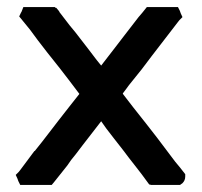

<svg xmlns="http://www.w3.org/2000/svg" viewBox="-20 -521 571 542"><path d="M502.9 -22.5Q502.9 -11.7 495.1 -3.9L488.3 1H480.5H476.6H471.7H468.8H463.9H455.1H447.3H438.5H429.7H421.9H414.1H406.2L403.3 0H401.4Q378.9 -31.2 361.3 -53.2Q343.8 -75.2 327.1 -97.7Q314.5 -113.3 302.7 -128.9Q276.4 -162.1 265.6 -178.7Q221.7 -122.1 213.4 -111.3Q205.1 -100.6 193.4 -85Q180.7 -70.3 169.9 -53.7L131.8 -5.9L126 1H116.2H114.3H112.3H100.6H87.9H79.1H71.3H59.6H48.8H37.1Q30.3 -11.7 29.3 -16.6L24.4 -27.3L33.2 -36.1Q34.2 -37.1 37.1 -41L77.1 -94.7H78.1Q98.6 -120.1 115.7 -142.6Q132.8 -165 146.5 -182.6Q161.1 -201.2 174.8 -218.8Q184.6 -231.4 204.1 -255.9L176.8 -292Q153.3 -323.2 113.3 -373L86.9 -407.2L64.5 -437.5Q53.7 -451.2 34.2 -474.6Q40 -487.3 41 -488.3L45.9 -501H59.6H68.4H81.1H93.8H101.6H110.4H119.1H127H134.8L136.7 -499H138.7L144.5 -492.2L147.5 -488.3V-487.3L176.8 -449.2Q193.4 -429.7 206.5 -412.1Q219.7 -394.5 231 -380.4Q242.2 -366.2 252.9 -351.6L265.6 -335.9Q291 -369.1 308.6 -391.6L331.1 -420.9L371.1 -472.7Q379.9 -482.4 394.5 -501H404.3H405.3H407.2H418.9H431.6H440.4H448.2H460H470.7H482.4Q489.3 -488.3 490.2 -483.4L495.1 -472.7L486.3 -463.9Q485.4 -462.9 482.4 -459Q424.8 -384.8 408.7 -363.3Q392.6 -341.8 379.9 -325.2L343.8 -280.3L335.9 -269.5L327.1 -257.8V-256.8H326.2L355.5 -218.8Q376 -193.4 392.6 -171.9Q397.5 -166 423.8 -131.8Q463.9 -78.1 474.6 -64.5Q487.3 -49.8 502.9 -29.3Z"/></svg>

Font: LeFont
Style: Default
Weight: 400
Designer: Leryon MEDIA
Version: Version 1.0